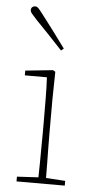

<svg xmlns="http://www.w3.org/2000/svg" viewBox="-53 -771 410 805"><g transform="rotate(5 151.5 -369.0)"><path d="M48 0V-20L138 -25Q139 -51 139 -84.5Q139 -118 139.5 -151Q140 -184 140 -210V-259Q140 -312 139.5 -360Q139 -408 137 -446H44V-466L160 -478L170 -472L168 -356V-210Q168 -184 168.5 -150.5Q169 -117 169.5 -84Q170 -51 170 -25L251 -20V0ZM197 -572 186 -563Q155 -596 125.5 -627.5Q96 -659 74 -681Q59 -697 52 -705.5Q45 -714 45 -721Q45 -729 50 -733.5Q55 -738 62 -738Q70 -738 76.5 -731Q83 -724 96 -707Q117 -680 143.5 -644.5Q170 -609 197 -572Z"/></g></svg>

Font: Source Serif 4 ExtraLight
Style: Regular
Weight: 200
Designer: Frank Grießhammer
Foundry: Adobe
Version: Version 4.005;hotconv 1.1.0;makeotfexe 2.6.0